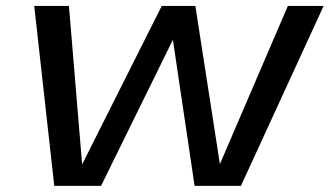

<svg xmlns="http://www.w3.org/2000/svg" viewBox="-20 -608 1086 628"><path d="M157.5 0H310.5L545.5 -478L616.5 0H768L1038.5 -588.5H921.5L700 -73H699L619 -588.5H509L249.5 -72H248.5L205.5 -588.5H92Z"/></svg>

Font: Anybody Expanded
Style: Italic
Weight: 400
Width: 7
Italic angle: -10°
Version: Version 1.113;gftools[0.9.25]